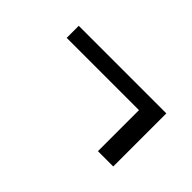

<svg xmlns="http://www.w3.org/2000/svg" viewBox="-32 -627 665 665"><g transform="rotate(45 300.5 -294.0)"><path d="M515 -424V-164H440V-365H86V-424Z"/></g></svg>

Font: Martel
Style: Regular
Weight: 400
Designer: Dan Reynolds
Foundry: Dan Reynolds
Version: Version 1.001; ttfautohint (v1.1) -l 5 -r 5 -G 72 -x 0 -D la